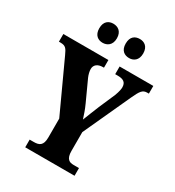

<svg xmlns="http://www.w3.org/2000/svg" viewBox="-215 -1045 1065 1170"><g transform="rotate(30 317.5 -460.5)"><path d="M422 -787C452 -787 483 -805 483 -854C483 -904 452 -921 422 -921C389 -921 360 -904 360 -854C360 -805 389 -787 422 -787ZM235 -787C266 -787 298 -805 298 -854C298 -904 266 -921 235 -921C204 -921 174 -904 174 -854C174 -805 204 -787 235 -787ZM146 0H493V-54H455C426 -54 401 -64 401 -122V-254L552 -583C580 -644 592 -660 624 -660H635V-714H398V-660H416C456 -660 476 -647 476 -611C476 -602 473 -581 461 -550L412 -437C395 -394 378 -354 366 -322C356 -353 348 -379 331 -416L266 -558C258 -576 253 -597 253 -613C253 -642 275 -660 312 -660H319V-714H2V-660H13C50 -660 58 -646 76 -607L238 -255V-122C238 -65 213 -54 175 -54H146Z"/></g></svg>

Font: Noto Serif Khmer Condensed ExtraBold
Style: Regular
Weight: 800
Width: 3
Designer: Danh Hong and the Monotype Design Team
Foundry: Monotype Imaging Inc.
Version: Version 2.004